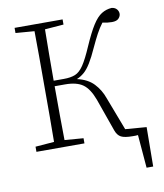

<svg xmlns="http://www.w3.org/2000/svg" viewBox="-94 -766 879 1028"><g transform="rotate(-10 345.5 -251.5)"><path d="M483 -41 420 -219Q397 -281 363 -305Q329 -329 267 -329H210Q210 -242 210.5 -171.5Q211 -101 212 -36L314 -28V0H53V-28L155 -36Q156 -104 156 -172.5Q156 -241 156 -310V-364Q156 -433 156 -501.5Q156 -570 155 -638L53 -646V-674H314V-646L212 -638Q211 -570 210.5 -500Q210 -430 210 -359H265Q303 -359 327.5 -369Q352 -379 373.5 -411Q395 -443 423 -508Q454 -579 478.5 -617.5Q503 -656 528 -671.5Q553 -687 583 -689Q601 -687 610.5 -676Q620 -665 620 -651Q620 -638 609 -626Q598 -614 572 -614Q548 -614 521 -620Q502 -595 486.5 -566Q471 -537 452 -496Q430 -447 411.5 -417Q393 -387 374.5 -371Q356 -355 334 -346Q392 -333 424.5 -298.5Q457 -264 473 -218L542 -37L657 -28L655 186H619L604 6Q597 7 590 7Q583 7 575 7Q532 7 512.5 -3Q493 -13 483 -41Z"/></g></svg>

Font: Source Serif Pro Light
Style: Regular
Weight: 300
Designer: Frank Grießhammer
Foundry: Adobe Systems Incorporated
Version: Version 3.001;hotconv 1.0.111;makeotfexe 2.5.65597